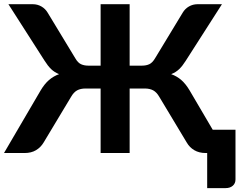

<svg xmlns="http://www.w3.org/2000/svg" viewBox="-22 -746 1168 936"><path d="M138 -725.5Q160.5 -725.5 179.8 -714.5Q199 -703.5 210.5 -684L345 -462Q357.5 -440 373 -433Q388.5 -426 408 -426H468.5V-725.5H610V-426H670.5Q690.5 -426 705.8 -433Q721 -440 734 -462L868.5 -684Q880 -703.5 899.2 -714.5Q918.5 -725.5 941 -725.5H1060L883 -449Q868 -425 851.8 -409.2Q835.5 -393.5 812.5 -384.5Q840.5 -374.5 862 -355.8Q883.5 -337 902.5 -305L1015 -113.5H1126V129Q1126 148 1112.8 159.5Q1099.5 171 1078.5 171H988V0H981Q948.5 0 925.2 -13.8Q902 -27.5 888.5 -51L754.5 -274Q741.5 -296.5 724.8 -305.5Q708 -314.5 684 -314.5H610V0H468.5V-314.5H395Q370.5 -314.5 354 -305.5Q337.5 -296.5 324.5 -274L190.5 -51Q176.5 -27.5 153.5 -13.8Q130.5 0 97.5 0H-2.5L176 -305Q195 -337 216.8 -355.8Q238.5 -374.5 266 -384.5Q243.5 -393.5 227.2 -409.2Q211 -425 196 -449L19 -725.5Z"/></svg>

Font: Lato Heavy
Style: Regular
Weight: 800
Designer: Lukasz Dziedzic
Foundry: tyPoland Lukasz Dziedzic
Version: Version 2.007; 2014-02-27